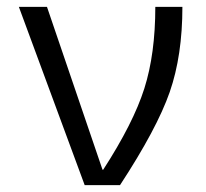

<svg xmlns="http://www.w3.org/2000/svg" viewBox="-20 -540 602 560"><path d="M281 -45Q369 -181 401 -282Q433 -383 433 -520H512Q512 -378 475 -271.5Q438 -165 330 0H227L35 -520H117L279 -45Z"/></svg>

Font: Mplus 1p
Style: Regular
Weight: 400
Version: Version 1.061